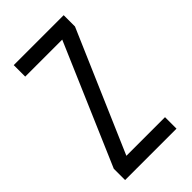

<svg xmlns="http://www.w3.org/2000/svg" viewBox="-216 -770 840 840"><g transform="rotate(-45 204.0 -350.0)"><path d="M352 0H34V-70L274 -629H45V-700H354V-630L113 -71H352Z"/></g></svg>

Font: Bebas Neue Regular
Style: Regular
Weight: 400
Designer: Ryoichi Tsunekawa & LGV (GE)
Foundry: Free Software Foundation, Inc.
Version: Version 1.003 August 13, 2016